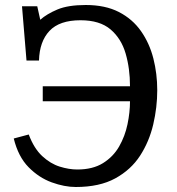

<svg xmlns="http://www.w3.org/2000/svg" viewBox="-20 -734 709 768"><path d="M283 14Q238 14 187 -4.5Q136 -23 94.5 -65Q53 -107 35 -180L95 -196Q116 -140 149 -109.5Q182 -79 219 -67.5Q256 -56 289 -56Q351 -56 392 -81.5Q433 -107 456.5 -148Q480 -189 490 -237Q500 -285 500 -329H151V-389H500Q500 -460 482.5 -520Q465 -580 422 -616.5Q379 -653 302 -653Q218 -653 178 -610.5Q138 -568 136 -492H86L68 -709H129L141 -655Q167 -678 209.5 -696Q252 -714 323 -714Q401 -714 455.5 -686Q510 -658 544 -609.5Q578 -561 593.5 -500Q609 -439 609 -373Q609 -305 593 -236.5Q577 -168 540.5 -111.5Q504 -55 441 -20.5Q378 14 283 14Z"/></svg>

Font: Literata 12pt
Style: Regular
Weight: 400
Designer: Latin by Veronika Burian and Jose Scaglione. Greek by Irene Vlachou. Cyrillic by Vera Evstafieva.
Foundry: TypeTogether
Version: Version 3.002